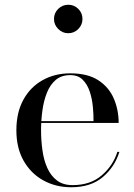

<svg xmlns="http://www.w3.org/2000/svg" viewBox="-20 -779 566 809"><path d="M280 10Q215 10 162.8 -18.8Q110.5 -47.5 79.8 -101.2Q49 -155 49 -230Q49 -305 78.5 -358.8Q108 -412.5 159.5 -441.2Q211 -470 276 -470Q350 -470 394.8 -440.5Q439.5 -411 459.8 -363.2Q480 -315.5 480 -261H116V-268.5H374Q374.5 -296.5 371.2 -330Q368 -363.5 358 -393.5Q348 -423.5 328.5 -443Q309 -462.5 276 -462.5Q239 -462.5 215.2 -442.5Q191.5 -422.5 178 -389Q164.5 -355.5 158.8 -314.2Q153 -273 153 -230Q153 -187.5 158.8 -146Q164.5 -104.5 179.2 -71.5Q194 -38.5 219.8 -18.8Q245.5 1 286 1Q360.5 1 408.2 -39.8Q456 -80.5 474.5 -139H483Q463.5 -75.5 413 -32.8Q362.5 10 280 10ZM267.5 -639Q243 -639 225.2 -657Q207.5 -675 207.5 -699Q207.5 -724 225.2 -741.5Q243 -759 267.5 -759Q292.5 -759 310 -741.5Q327.5 -724 327.5 -699Q327.5 -674.5 310 -656.8Q292.5 -639 267.5 -639Z"/></svg>

Font: Bodoni Moda 28pt
Style: Regular
Weight: 400
Designer: Owen Earl
Foundry: indestructible type
Version: Version 2.005